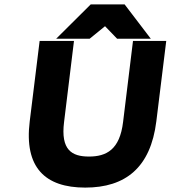

<svg xmlns="http://www.w3.org/2000/svg" viewBox="-20 -840 775 872"><path d="M367 12C550 12 664 -79 690 -289L735 -654H584L539 -286C524 -160 463 -129 384 -129C306 -129 255 -159 271 -286L316 -654H160L115 -289C89 -79 185 12 367 12ZM457 -721 512 -664H665L546 -820H392L235 -664H387Z"/></svg>

Font: Falling Sky
Style: ExBdObl
Weight: 400
Designer: Paul D. Hunt
Foundry: Adobe Systems Incorporated
Version: Version 1.02